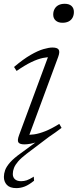

<svg xmlns="http://www.w3.org/2000/svg" viewBox="-38 -751 409 1012"><path d="M242.5 -674Q242.5 -691 249.8 -704Q257 -717 270.5 -724Q284 -731 303 -731Q326.5 -731 339 -719.5Q351.5 -708 351.5 -688Q351.5 -671 344.5 -658Q337.5 -645 324 -638Q310.5 -631 291.5 -631Q268.5 -631 255.5 -642.8Q242.5 -654.5 242.5 -674ZM220 -29.5 101 60.5Q73 82 57.5 100Q42 118 35.8 134Q29.5 150 29.5 166Q29.5 184 41 194Q52.5 204 73 204Q89 204 103.2 199.2Q117.5 194.5 140 180L141.5 201.5Q115 223 93 231.8Q71 240.5 48 240.5Q14 240.5 -1.8 223.5Q-17.5 206.5 -17.5 181.5Q-17.5 164.5 -11 146Q-4.5 127.5 15 105.2Q34.5 83 72.5 56L165 -12L167.5 -6.5Q143 3 123.8 6.5Q104.5 10 91 10Q66 10 59 -0.5Q52 -11 63 -40L221.5 -468L235.5 -449.5Q214.5 -451 188 -445.5Q161.5 -440 127.5 -423.8Q93.5 -407.5 49.5 -377L36 -398Q85 -439.5 123.8 -461.8Q162.5 -484 191.2 -492.2Q220 -500.5 238.5 -500.5Q264.5 -500.5 271.5 -489Q278.5 -477.5 268.5 -450.5L109 -19.5L95 -41Q115.5 -39 141.8 -42.8Q168 -46.5 200.8 -59.5Q233.5 -72.5 274.5 -98L286.5 -77Q270.5 -64.5 253.8 -52.8Q237 -41 220 -29.5Z"/></svg>

Font: Newsreader 9pt Light
Style: Italic
Weight: 300
Italic angle: -17°
Designer: Hugues Gentile
Foundry: Production Type
Version: Version 1.003